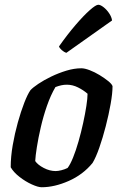

<svg xmlns="http://www.w3.org/2000/svg" viewBox="-20 -787 513 807"><path d="M155 0Q140 0 113.5 -12Q87 -24 62 -43.5Q37 -63 25 -84Q25 -128 33.5 -177Q42 -226 55 -272.5Q68 -319 82 -355Q96 -391 108 -408Q118 -419 141 -434.5Q164 -450 195 -465Q226 -480 259 -490Q292 -500 322 -500Q336 -500 357 -492Q378 -484 398.5 -471.5Q419 -459 434.5 -446.5Q450 -434 453 -425Q453 -395 445 -350Q437 -305 424.5 -256.5Q412 -208 397.5 -166.5Q383 -125 369 -102Q329 -53 269 -26.5Q209 0 155 0ZM214 -68Q224 -68 238 -71.5Q252 -75 264 -81Q275 -95 287 -124.5Q299 -154 310 -192.5Q321 -231 329.5 -270Q338 -309 343 -341.5Q348 -374 348 -393Q331 -408 308 -419.5Q285 -431 261 -431Q249 -431 237.5 -428.5Q226 -426 213 -421Q193 -387 177.5 -342.5Q162 -298 151.5 -252.5Q141 -207 135 -169Q129 -131 128 -110Q139 -94 164 -81Q189 -68 214 -68ZM259 -565Q249 -568 239.5 -576.5Q230 -585 228 -592Q264 -643 298 -682.5Q332 -722 357.5 -744.5Q383 -767 393 -767Q402 -767 415 -757Q428 -747 438.5 -731.5Q449 -716 451 -701Z"/></svg>

Font: Texturina SemiBold
Style: Italic
Weight: 600
Italic angle: -11°
Designer: Guillermo Torres Carreño
Foundry: Omnibus-Type
Version: Version 1.002; ttfautohint (v1.8.3)